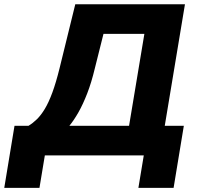

<svg xmlns="http://www.w3.org/2000/svg" viewBox="-61 -748 956 924"><path d="M-40.5 156.2 8.8 -142.6H76.2Q97.2 -155.3 116.7 -174.3Q136.2 -193.4 154.8 -224.1Q173.3 -254.9 190.9 -302.5Q208.5 -350.1 225.6 -419.4L301.3 -727.5H829.1L731.9 -142.6H823.7L774.4 156.2H605L630.9 0H154.8L128.9 156.2ZM272.9 -142.6H560.1L633.8 -585H437L395.5 -419.4Q378.9 -350.1 358.6 -298.1Q338.4 -246.1 316.7 -207.8Q294.9 -169.4 272.9 -142.6Z"/></svg>

Font: Inter 18pt ExtraBold
Style: Italic
Weight: 800
Italic angle: -9.3988°
Designer: Rasmus Andersson
Foundry: rsms
Version: Version 4.001;git-66647c0bb